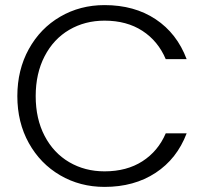

<svg xmlns="http://www.w3.org/2000/svg" viewBox="-20 -727 811 753"><path d="M390 -707Q507 -707 590.5 -651.5Q674 -596 712 -495H630Q600 -566 538.5 -606Q477 -646 390 -646Q313 -646 251.5 -610Q190 -574 155 -506.5Q120 -439 120 -350Q120 -261 155 -194Q190 -127 251.5 -91Q313 -55 390 -55Q477 -55 538.5 -94.5Q600 -134 630 -204H712Q674 -104 590 -49Q506 6 390 6Q294 6 216 -39.5Q138 -85 93 -166Q48 -247 48 -350Q48 -453 93 -534.5Q138 -616 216 -661.5Q294 -707 390 -707Z"/></svg>

Font: Poppins-Tabular Light
Style: Regular
Weight: 300
Designer: Ninad Kale (Devanagari), Jonny Pinhorn (Latin)
Foundry: Indian Type Foundry
Version: Version 4.004